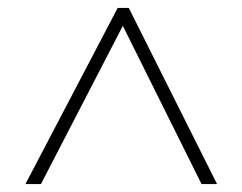

<svg xmlns="http://www.w3.org/2000/svg" viewBox="-20 -739 610 483"><path d="M44 -276H83L289 -674L487 -276H526L304 -719H276Z"/></svg>

Font: Noto Sans Canadian Aboriginal ExtraLight
Style: Regular
Weight: 200
Designer: Monotype Design Team, Typotheque's Kevin King
Foundry: Monotype Imaging Inc.
Version: Version 2.004